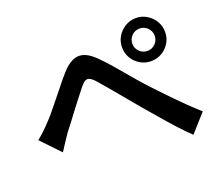

<svg xmlns="http://www.w3.org/2000/svg" viewBox="-119 -903 1238 1073"><g transform="rotate(-20 500.0 -366.5)"><path d="M35 -273Q56 -290 75 -307.5Q94 -325 115 -348Q134 -367 156.5 -394.5Q179 -422 204.5 -453.5Q230 -485 255.5 -517Q281 -549 304 -575Q354 -633 401.5 -637.5Q449 -642 503 -589Q536 -557 572 -515Q608 -473 643 -431.5Q678 -390 708 -357Q732 -331 760 -301.5Q788 -272 819.5 -239.5Q851 -207 885 -174Q919 -141 954 -110L860 -5Q824 -39 785 -82Q746 -125 708.5 -169Q671 -213 638 -251Q607 -288 573 -329Q539 -370 507.5 -407.5Q476 -445 453 -471Q434 -492 420 -497.5Q406 -503 393.5 -495Q381 -487 366 -468Q350 -448 329 -421Q308 -394 285.5 -364.5Q263 -335 242 -306.5Q221 -278 203 -256Q187 -233 170.5 -207.5Q154 -182 141 -162ZM713 -599Q713 -572 732.5 -552.5Q752 -533 780 -533Q807 -533 826.5 -552.5Q846 -572 846 -599Q846 -627 826.5 -646.5Q807 -666 780 -666Q752 -666 732.5 -646.5Q713 -627 713 -599ZM652 -599Q652 -635 669.5 -664Q687 -693 716 -710.5Q745 -728 780 -728Q815 -728 844 -710.5Q873 -693 890.5 -664Q908 -635 908 -599Q908 -564 890.5 -535Q873 -506 844 -489Q815 -472 780 -472Q745 -472 716 -489Q687 -506 669.5 -535Q652 -564 652 -599Z"/></g></svg>

Font: Noto Sans JP SemiBold
Style: Regular
Weight: 600
Designer: Ryoko NISHIZUKA  (kana, bopomofo & ideographs); Paul D. Hunt (Latin, Greek & Cyrillic); Sandoll Communications , Soo-you
Foundry: Adobe
Version: Version 2.004-H2;hotconv 1.0.118;makeotfexe 2.5.65603